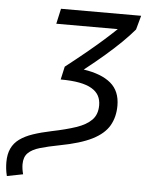

<svg xmlns="http://www.w3.org/2000/svg" viewBox="-112 -560 607 790"><g transform="rotate(5 191.0 -165.5)"><path d="M-54 187Q-58 171 -59.5 157Q-61 143 -61 130Q-61 97 -50 73.5Q-39 50 -17 34Q5 18 37.5 7Q70 -4 113 -13Q172 -25 213.5 -39Q255 -53 277 -75.5Q299 -98 299 -136Q299 -158 290 -175Q281 -192 261 -204Q241 -216 209 -222Q177 -228 132 -228L144 -282Q190 -318 226.5 -348Q263 -378 293 -404.5Q323 -431 348 -455H94L108 -518H439L423 -460Q402 -435 373 -406.5Q344 -378 307 -346Q270 -314 223 -277Q297 -266 335.5 -233.5Q374 -201 374 -141Q374 -94 353.5 -58.5Q333 -23 284.5 1.5Q236 26 151 42Q104 51 71.5 60.5Q39 70 22.5 86.5Q6 103 6 133Q6 142 7.5 152.5Q9 163 12 174Z"/></g></svg>

Font: Ubuntu Sans
Style: Italic
Weight: 400
Italic angle: -13.5°
Designer: Dalton Maag Ltd
Foundry: Dalton Maag Ltd
Version: Version 1.006